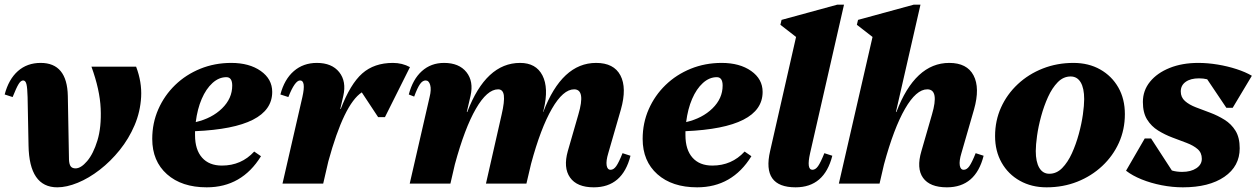

<svg xmlns="http://www.w3.org/2000/svg" viewBox="-20 -785 5373 821"><path d="M225 16Q105 16 102 -163L98 -370Q97 -410 93 -425.5Q89 -441 79 -441Q69 -441 59.5 -425.5Q50 -410 34 -370L0 -381Q17 -446 56.5 -481Q96 -516 154 -516Q267 -516 270 -375L275 -102Q276 -82 282.5 -73.5Q289 -65 303 -65Q326 -65 352.5 -96Q379 -127 396.5 -184Q414 -241 410.5 -321Q407 -401 371 -500H562Q587 -434 583.5 -370.5Q580 -307 555.5 -249.5Q531 -192 492 -143.5Q453 -95 406.5 -59Q360 -23 312.5 -3.5Q265 16 225 16Z M864 16Q757 16 694 -40Q631 -96 631 -191Q631 -259 657 -318Q683 -377 729 -421.5Q775 -466 836.5 -491Q898 -516 969 -516Q1046 -516 1095 -481.5Q1144 -447 1144 -392Q1144 -238 814 -224Q814 -216 814 -207Q814 -145 844 -111Q874 -77 929 -77Q1012 -77 1067 -137L1096 -117Q1014 16 864 16ZM948 -455Q916 -455 888.5 -430Q861 -405 842.5 -362Q824 -319 817 -263Q886 -279 929.5 -321.5Q973 -364 973 -419Q973 -455 948 -455Z M1188 0 1273 -370Q1289 -441 1263 -441Q1241 -441 1213 -370L1179 -381Q1196 -446 1236.5 -481Q1277 -516 1335 -516Q1399 -516 1430.5 -476.5Q1462 -437 1448 -375L1435 -319H1437Q1478 -426 1529 -471Q1580 -516 1660 -516Q1700 -516 1733 -498L1626 -284H1597L1527 -390Q1451 -340 1384 -95L1362 0Z M1732 0 1817 -370Q1825 -402 1819.5 -421.5Q1814 -441 1800 -441Q1787 -441 1776 -425.5Q1765 -410 1751 -372L1728 -381Q1745 -446 1784 -481Q1823 -516 1879 -516Q1943 -516 1974.5 -476.5Q2006 -437 1992 -375L1976 -306H1978Q2058 -516 2204 -516Q2272 -516 2299.5 -462.5Q2327 -409 2305 -317L2302 -306H2303Q2383 -516 2529 -516Q2605 -516 2633 -462.5Q2661 -409 2635 -317L2581 -130Q2571 -97 2574 -78Q2577 -59 2591 -59Q2604 -59 2615 -74.5Q2626 -90 2642 -130L2676 -119Q2642 16 2519 16Q2447 16 2417.5 -26Q2388 -68 2408 -139L2453 -295Q2485 -403 2435 -403Q2388 -403 2340 -320Q2292 -237 2251 -85L2231 0H2058L2125 -295Q2138 -351 2134.5 -377Q2131 -403 2110 -403Q2063 -403 2015 -320Q1967 -237 1925 -82L1906 0Z M2961 16Q2854 16 2791 -40Q2728 -96 2728 -191Q2728 -259 2754 -318Q2780 -377 2826 -421.5Q2872 -466 2933.5 -491Q2995 -516 3066 -516Q3143 -516 3192 -481.5Q3241 -447 3241 -392Q3241 -238 2911 -224Q2911 -216 2911 -207Q2911 -145 2941 -111Q2971 -77 3026 -77Q3109 -77 3164 -137L3193 -117Q3111 16 2961 16ZM3045 -455Q3013 -455 2985.5 -430Q2958 -405 2939.5 -362Q2921 -319 2914 -263Q2983 -279 3026.5 -321.5Q3070 -364 3070 -419Q3070 -455 3045 -455Z M3382 16Q3237 16 3273 -139L3384 -627L3317 -679L3322 -700L3560 -765H3589L3444 -130Q3428 -59 3454 -59Q3467 -59 3478 -74.5Q3489 -90 3505 -130L3539 -119Q3505 16 3382 16Z M3567 0 3711 -627 3644 -679 3649 -700 3887 -765H3916L3811 -306H3813Q3893 -516 4039 -516Q4115 -516 4143 -462.5Q4171 -409 4145 -317L4091 -130Q4081 -97 4084 -78Q4087 -59 4101 -59Q4114 -59 4125 -74.5Q4136 -90 4152 -130L4186 -119Q4152 16 4029 16Q3956 16 3927 -24.5Q3898 -65 3920 -139L3965 -295Q3997 -403 3945 -403Q3898 -403 3850 -320Q3802 -237 3760 -82L3741 0Z M4455 16Q4391 16 4341 -12Q4291 -40 4263 -89.5Q4235 -139 4235 -203Q4235 -269 4260.5 -325.5Q4286 -382 4332 -425Q4378 -468 4439 -492Q4500 -516 4570 -516Q4635 -516 4684.5 -488Q4734 -460 4762 -411Q4790 -362 4790 -297Q4790 -231 4764.5 -174.5Q4739 -118 4693 -75Q4647 -32 4586.5 -8Q4526 16 4455 16ZM4467 -42Q4498 -42 4522 -66.5Q4546 -91 4563.5 -129.5Q4581 -168 4593 -212Q4605 -256 4610.5 -295.5Q4616 -335 4616 -361Q4616 -408 4601 -433Q4586 -458 4558 -458Q4527 -458 4503 -433.5Q4479 -409 4461.5 -370.5Q4444 -332 4432 -288Q4420 -244 4414.5 -204.5Q4409 -165 4409 -139Q4409 -93 4424 -67.5Q4439 -42 4467 -42Z M5038 16Q4993 16 4947 7Q4901 -2 4861.5 -18Q4822 -34 4795 -55L4875 -193H4902L4991 -56Q5011 -50 5035 -50Q5072 -50 5095.5 -65.5Q5119 -81 5119 -106Q5119 -132 5101 -147.5Q5083 -163 5054 -174Q5025 -185 4993 -197Q4961 -209 4932 -227Q4903 -245 4885 -274Q4867 -303 4867 -349Q4867 -398 4897.5 -435.5Q4928 -473 4981.5 -494.5Q5035 -516 5104 -516Q5144 -516 5186.5 -509Q5229 -502 5267.5 -489.5Q5306 -477 5333 -461L5251 -324H5224L5142 -446Q5126 -450 5107 -450Q5071 -450 5050 -435Q5029 -420 5029 -394Q5029 -369 5047 -353Q5065 -337 5094 -326Q5123 -315 5155 -303Q5187 -291 5216 -273Q5245 -255 5263 -226Q5281 -197 5281 -151Q5281 -74 5215.5 -29Q5150 16 5038 16Z"/></svg>

Font: Platypi ExtraBold
Style: Italic
Weight: 800
Italic angle: -13°
Designer: David Sargent
Foundry: Bolt Cutter Type
Version: Version 1.200; ttfautohint (v1.8.4.7-5d5b)